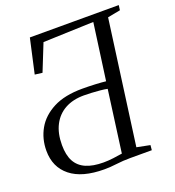

<svg xmlns="http://www.w3.org/2000/svg" viewBox="-136 -850 880 966"><g transform="rotate(-20 304.0 -367.0)"><path d="M259 9Q140 9 77.8 -40.8Q15.5 -90.5 15.5 -178.5Q15.5 -242 45.2 -294.5Q75 -347 136.2 -378.8Q197.5 -410.5 292 -410.5Q325 -410.5 361 -408.8Q397 -407 417.5 -404.5L459 -707L189 -697.5L131.5 -554L91.5 -559L132.5 -743H608.5L605 -716.5L537 -703.5L447 -40.5L517.5 -26.5L515 0H399Q361.5 0 325.5 4.5Q289.5 9 259 9ZM266 -25Q291.5 -25 319 -28.5Q346.5 -32 367.5 -35.5L412 -366Q396 -369.5 374 -371.5Q352 -373.5 329.2 -374.8Q306.5 -376 287.5 -376Q229 -376 186.8 -352.8Q144.5 -329.5 121.8 -285.5Q99 -241.5 99 -179Q99 -125 117.2 -91.2Q135.5 -57.5 172.8 -41.2Q210 -25 266 -25Z"/></g></svg>

Font: Merriweather 96pt Light
Style: Italic
Weight: 300
Italic angle: -7.8°
Version: Version 2.101